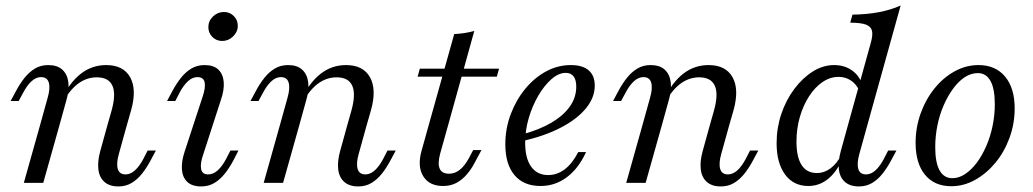

<svg xmlns="http://www.w3.org/2000/svg" viewBox="-20 -661 3734 694"><path d="M367.7 -206.5 383.1 -260.5Q400 -321 386.3 -351.2Q372.6 -381.5 329.8 -381.5Q291.9 -381.5 260.1 -356.9Q228.2 -332.3 200.8 -279.8V-300Q232.3 -363.7 272.6 -394.8Q312.9 -425.8 363.7 -425.8Q425.8 -425.8 450.4 -381.9Q475 -337.9 454 -262.9L437.9 -206.5ZM124.2 -206.5 152.4 -308.1Q162.1 -341.9 156.5 -362.1Q150.8 -382.3 128.2 -382.3Q110.5 -382.3 94.4 -367.7Q78.2 -353.2 63.7 -325.8L47.6 -296H18.5L37.1 -330.6Q51.6 -358.1 68.5 -379.4Q85.5 -400.8 106.5 -413.3Q127.4 -425.8 154 -425.8Q187.1 -425.8 205.2 -409.3Q223.4 -392.7 227 -363.7Q230.6 -334.7 219.4 -296.8L194.4 -206.5ZM66.1 0 124.2 -206.5H194.4L136.3 0ZM409.7 -104.8Q400 -71 405.6 -50.8Q411.3 -30.6 433.9 -30.6Q451.6 -30.6 467.7 -45.2Q483.9 -59.7 498.4 -87.1L513.7 -116.9H543.5L525 -82.3Q510.5 -54.8 493.5 -33.5Q476.6 -12.1 455.6 0.4Q434.7 12.9 408.1 12.9Q375.8 12.9 357.3 -3.6Q338.7 -20.2 335.5 -49.6Q332.3 -79 342.7 -116.1L367.7 -206.5H437.9Z M714.5 -102.4Q703.2 -70.2 706.9 -50.4Q710.5 -30.6 732.3 -30.6Q750.8 -30.6 766.9 -45.2Q783.1 -59.7 797.6 -87.1L812.9 -116.9H841.9L824.2 -82.3Q809.7 -54.8 792.7 -33.5Q775.8 -12.1 754.8 0.4Q733.9 12.9 707.3 12.9Q674.2 12.9 656.9 -3.6Q639.5 -20.2 637.5 -48.8Q635.5 -77.4 647.6 -113.7L712.1 -310.5Q723.4 -343.5 719.8 -362.9Q716.1 -382.3 693.5 -382.3Q675.8 -382.3 659.7 -367.7Q643.5 -353.2 629 -325.8L613.7 -296H583.9L602.4 -330.6Q616.9 -358.1 633.9 -379.4Q650.8 -400.8 671.8 -413.3Q692.7 -425.8 719.4 -425.8Q752.4 -425.8 769.4 -409.3Q786.3 -392.7 788.7 -364.5Q791.1 -336.3 778.2 -299.2ZM783.1 -512.9Q762.1 -512.9 747.6 -527.4Q733.1 -541.9 733.1 -562.9Q733.1 -585.5 750 -601.6Q766.9 -617.7 789.5 -617.7Q810.5 -617.7 825 -603.2Q839.5 -588.7 839.5 -567.7Q839.5 -546 822.6 -529.4Q805.6 -512.9 783.1 -512.9Z M1234.7 -206.5 1250 -260.5Q1266.9 -321 1253.2 -351.2Q1239.5 -381.5 1196.8 -381.5Q1158.9 -381.5 1127 -356.9Q1095.2 -332.3 1067.7 -279.8V-300Q1099.2 -363.7 1139.5 -394.8Q1179.8 -425.8 1230.6 -425.8Q1292.7 -425.8 1317.3 -381.9Q1341.9 -337.9 1321 -262.9L1304.8 -206.5ZM991.1 -206.5 1019.4 -308.1Q1029 -341.9 1023.4 -362.1Q1017.7 -382.3 995.2 -382.3Q977.4 -382.3 961.3 -367.7Q945.2 -353.2 930.6 -325.8L914.5 -296H885.5L904 -330.6Q918.5 -358.1 935.5 -379.4Q952.4 -400.8 973.4 -413.3Q994.4 -425.8 1021 -425.8Q1054 -425.8 1072.2 -409.3Q1090.3 -392.7 1094 -363.7Q1097.6 -334.7 1086.3 -296.8L1061.3 -206.5ZM933.1 0 991.1 -206.5H1061.3L1003.2 0ZM1276.6 -104.8Q1266.9 -71 1272.6 -50.8Q1278.2 -30.6 1300.8 -30.6Q1318.5 -30.6 1334.7 -45.2Q1350.8 -59.7 1365.3 -87.1L1380.6 -116.9H1410.5L1391.9 -82.3Q1377.4 -54.8 1360.5 -33.5Q1343.5 -12.1 1322.6 0.4Q1301.6 12.9 1275 12.9Q1242.7 12.9 1224.2 -3.6Q1205.6 -20.2 1202.4 -49.6Q1199.2 -79 1209.7 -116.1L1234.7 -206.5H1304.8Z M1529 -206.5 1621.8 -537.9Q1640.3 -538.7 1658.9 -541.5Q1677.4 -544.4 1694.4 -549.2L1599.2 -206.5ZM1489.5 -383.9 1497.6 -412.9H1783.9L1775.8 -383.9ZM1581.5 11.3Q1531.5 11.3 1509.7 -24.2Q1487.9 -59.7 1504 -116.9L1529 -206.5H1599.2L1571 -105.6Q1561.3 -69.4 1569.4 -51.2Q1577.4 -33.1 1603.2 -33.1Q1624.2 -33.1 1641.9 -47.2Q1659.7 -61.3 1675 -89.5L1690.3 -118.5H1720.2L1695.2 -71.8Q1683.9 -50 1667.7 -31Q1651.6 -12.1 1630.6 -0.4Q1609.7 11.3 1581.5 11.3Z M1933.9 11.3Q1872.6 11.3 1839.5 -28.2Q1806.5 -67.7 1806.5 -139.5Q1806.5 -196 1825.8 -247.6Q1845.2 -299.2 1878.2 -339.5Q1911.3 -379.8 1953.6 -402.8Q1996 -425.8 2043.5 -425.8Q2085.5 -425.8 2107.7 -406.9Q2129.8 -387.9 2129.8 -351.6Q2129.8 -308.1 2097.6 -269Q2065.3 -229.8 2006 -199.2Q1946.8 -168.5 1866.1 -150.8L1866.9 -175Q1929.8 -191.9 1973.4 -217.7Q2016.9 -243.5 2039.9 -276.2Q2062.9 -308.9 2062.9 -347.6Q2062.9 -372.6 2053.2 -385.1Q2043.5 -397.6 2025 -397.6Q1999.2 -397.6 1973.4 -375Q1947.6 -352.4 1925.8 -315.3Q1904 -278.2 1891.1 -233.9Q1878.2 -189.5 1878.2 -145.2Q1878.2 -88.7 1900 -58.5Q1921.8 -28.2 1961.3 -28.2Q1993.5 -28.2 2021 -48.8Q2048.4 -69.4 2070.2 -111.3H2098.4Q2071 -51.6 2028.6 -20.2Q1986.3 11.3 1933.9 11.3Z M2545.2 -206.5 2560.5 -260.5Q2577.4 -321 2563.7 -351.2Q2550 -381.5 2507.3 -381.5Q2469.4 -381.5 2437.5 -356.9Q2405.6 -332.3 2378.2 -279.8V-300Q2409.7 -363.7 2450 -394.8Q2490.3 -425.8 2541.1 -425.8Q2603.2 -425.8 2627.8 -381.9Q2652.4 -337.9 2631.5 -262.9L2615.3 -206.5ZM2301.6 -206.5 2329.8 -308.1Q2339.5 -341.9 2333.9 -362.1Q2328.2 -382.3 2305.6 -382.3Q2287.9 -382.3 2271.8 -367.7Q2255.6 -353.2 2241.1 -325.8L2225 -296H2196L2214.5 -330.6Q2229 -358.1 2246 -379.4Q2262.9 -400.8 2283.9 -413.3Q2304.8 -425.8 2331.5 -425.8Q2364.5 -425.8 2382.7 -409.3Q2400.8 -392.7 2404.4 -363.7Q2408.1 -334.7 2396.8 -296.8L2371.8 -206.5ZM2243.5 0 2301.6 -206.5H2371.8L2313.7 0ZM2587.1 -104.8Q2577.4 -71 2583.1 -50.8Q2588.7 -30.6 2611.3 -30.6Q2629 -30.6 2645.2 -45.2Q2661.3 -59.7 2675.8 -87.1L2691.1 -116.9H2721L2702.4 -82.3Q2687.9 -54.8 2671 -33.5Q2654 -12.1 2633.1 0.4Q2612.1 12.9 2585.5 12.9Q2553.2 12.9 2534.7 -3.6Q2516.1 -20.2 2512.9 -49.6Q2509.7 -79 2520.2 -116.1L2545.2 -206.5H2615.3Z M2901.6 11.3Q2848.4 11.3 2817.7 -30.2Q2787.1 -71.8 2787.1 -143.5Q2787.1 -198.4 2804 -248.8Q2821 -299.2 2850.8 -339.1Q2880.6 -379 2917.7 -402.4Q2954.8 -425.8 2995.2 -425.8Q3031.5 -425.8 3058.5 -407.3Q3085.5 -388.7 3095.2 -358.1L3085.5 -334.7Q3074.2 -358.1 3054.8 -370.6Q3035.5 -383.1 3011.3 -383.1Q2980.6 -383.1 2953.2 -364.5Q2925.8 -346 2904.4 -312.9Q2883.1 -279.8 2871 -237.9Q2858.9 -196 2858.9 -149.2Q2858.9 -93.5 2877.4 -64.5Q2896 -35.5 2933.1 -35.5Q2958.9 -35.5 2981.9 -52.4Q3004.8 -69.4 3021 -100.8L3020.2 -76.6Q3000 -34.7 2969.8 -11.7Q2939.5 11.3 2901.6 11.3ZM3044.4 -206.5 3127.4 -505.6Q3135.5 -533.9 3131.9 -549.6Q3128.2 -565.3 3109.7 -572.2Q3091.1 -579 3053.2 -579L3061.3 -608.1Q3115.3 -608.9 3158.5 -617.3Q3201.6 -625.8 3235.5 -641.1L3114.5 -206.5ZM3086.3 -104.8Q3076.6 -71 3082.3 -50.8Q3087.9 -30.6 3110.5 -30.6Q3128.2 -30.6 3144.4 -45.2Q3160.5 -59.7 3175 -87.1L3190.3 -116.9H3220.2L3201.6 -82.3Q3187.1 -54.8 3170.2 -33.5Q3153.2 -12.1 3132.3 0.4Q3111.3 12.9 3084.7 12.9Q3052.4 12.9 3033.9 -3.6Q3015.3 -20.2 3012.1 -49.6Q3008.9 -79 3019.4 -116.1L3044.4 -206.5H3114.5Z M3418.5 12.1Q3357.3 12.1 3323.4 -29.4Q3289.5 -71 3289.5 -144.4Q3289.5 -200 3307.7 -250.8Q3325.8 -301.6 3357.7 -341.1Q3389.5 -380.6 3430.6 -403.2Q3471.8 -425.8 3516.9 -425.8Q3578.2 -425.8 3612.9 -384.3Q3647.6 -342.7 3647.6 -269.4Q3647.6 -213.7 3629 -162.9Q3610.5 -112.1 3578.2 -73Q3546 -33.9 3504.8 -10.9Q3463.7 12.1 3418.5 12.1ZM3422.6 -16.9Q3446 -16.9 3468.5 -31.9Q3491.1 -46.8 3510.5 -72.6Q3529.8 -98.4 3544.8 -132.7Q3559.7 -166.9 3567.7 -205.6Q3575.8 -244.4 3575.8 -284.7Q3575.8 -340.3 3560.1 -368.5Q3544.4 -396.8 3514.5 -396.8Q3490.3 -396.8 3467.7 -382.3Q3445.2 -367.7 3425.8 -341.5Q3406.5 -315.3 3391.5 -281.5Q3376.6 -247.6 3368.5 -208.5Q3360.5 -169.4 3360.5 -129Q3360.5 -73.4 3376.2 -45.2Q3391.9 -16.9 3422.6 -16.9Z"/></svg>

Font: Playfair 5pt SemiExpanded Light Light
Style: Italic
Weight: 300
Italic angle: -15.6°
Version: Version 2.203